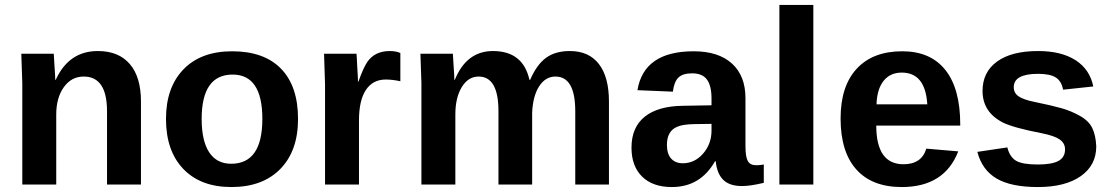

<svg xmlns="http://www.w3.org/2000/svg" viewBox="-20 -745 4486 775"><path d="M549 0H412V-296Q412 -436 318 -436Q268 -436 237.5 -393Q207 -350 207 -283V0H70V-410Q70 -416 66 -528H197Q198 -519 200 -478Q203 -437 203 -423H205Q258 -539 375 -539Q459 -539 504 -486.5Q549 -434 549 -335Z M1183 -265Q1183 -136 1111.5 -63Q1040 10 914 10Q790 10 720 -63Q650 -136 650 -265Q650 -392 720.5 -465Q791 -538 917 -538Q1046 -538 1114.5 -467.5Q1183 -397 1183 -265ZM1039 -265Q1039 -444 919 -444Q794 -444 794 -265Q794 -176 824.5 -130Q855 -84 913 -84Q1039 -84 1039 -265Z M1429 0H1292V-404Q1292 -412 1288 -528H1419Q1420 -521 1422 -475Q1425 -430 1425 -416H1427Q1446 -470 1462 -494Q1492 -539 1554 -539Q1578 -539 1596 -531V-417Q1565 -424 1537 -424Q1485 -424 1457 -382Q1429 -340 1429 -259Z M2128 0H1992V-296Q1992 -436 1912 -436Q1870 -436 1844 -393.5Q1818 -351 1818 -283V0H1681V-410Q1681 -416 1677 -528H1808Q1809 -519 1811 -478Q1814 -437 1814 -423H1816Q1863 -539 1970 -539Q2091 -539 2117 -423H2120Q2147 -485 2184.5 -512Q2222 -539 2280 -539Q2357 -539 2397.5 -486.5Q2438 -434 2438 -335V0H2302V-296Q2302 -436 2222 -436Q2182 -436 2156.5 -397Q2131 -358 2128 -290Z M2692 10Q2615 10 2572 -32Q2529 -74 2529 -149Q2529 -231 2582.5 -274Q2636 -317 2738 -318L2852 -320V-347Q2852 -399 2833.5 -424Q2815 -449 2774 -449Q2736 -449 2718.5 -432Q2701 -415 2696 -375L2553 -381Q2579 -538 2780 -538Q2880 -538 2934.5 -488.5Q2989 -439 2989 -349V-156Q2989 -112 2998.5 -95Q3008 -78 3032 -78Q3048 -78 3063 -81V-7Q3009 6 2975 6Q2925 6 2899.5 -19Q2874 -44 2869 -94H2866Q2807 10 2692 10ZM2852 -218V-245L2781 -244Q2734 -243 2713 -233Q2672 -216 2672 -160Q2672 -124 2689 -105Q2706 -86 2736 -86Q2784 -86 2818 -125Q2852 -164 2852 -218Z M3263 0H3126V-725H3263Z M3620 10Q3500 10 3436.5 -61Q3373 -132 3373 -267Q3373 -397 3438 -467.5Q3503 -538 3622 -538Q3736 -538 3796 -462.5Q3856 -387 3856 -242V-238H3517Q3517 -82 3627 -82Q3700 -82 3719 -145L3848 -134Q3792 10 3620 10ZM3620 -452Q3573 -452 3546.5 -418.5Q3520 -385 3518 -324H3723Q3715 -452 3620 -452Z M4405 -154Q4405 -78 4342.5 -34Q4280 10 4169 10Q4061 10 4002.5 -24.5Q3944 -59 3925 -132L4046 -150Q4056 -111 4081.5 -96Q4107 -81 4169 -81Q4226 -81 4252.5 -95.5Q4279 -110 4279 -142Q4279 -167 4257.5 -182Q4236 -197 4186 -207Q4072 -229 4029 -250Q3946 -292 3946 -378Q3946 -454 4004.5 -496.5Q4063 -539 4170 -539Q4264 -539 4321.5 -502Q4379 -465 4393 -396L4271 -383Q4265 -417 4242 -432Q4219 -447 4170 -447Q4072 -447 4072 -393Q4072 -370 4091 -356.5Q4110 -343 4154 -334Q4227 -319 4265.5 -308Q4304 -297 4339.5 -277Q4375 -257 4389 -228Q4403 -199 4405 -154Z"/></svg>

Font: Libra Sans
Style: Bold
Weight: 700
Foundry: Context Ltd
Version: Version 1.000